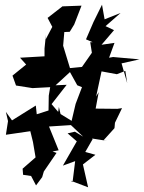

<svg xmlns="http://www.w3.org/2000/svg" viewBox="-20 -759 612 815"><path d="M298 -200 267 -193 306 -159 247 -56 299 -75 288 14 280 8 354 36 332 -61 385 -102 342 -114 373 -168 371 -171 435 -161 420 -164 466 -215 468 -238 498 -300 478 -297 386 -298 399 -368 388 -349 411 -456 476 -444 512 -458 520 -406 496 -490 572 -507 460 -517 443 -514 466 -577 411 -569 464 -631 428 -648 492 -704 424 -677 413 -739 377 -666 345 -592 373 -580H363L370 -535L328 -475L277 -470L248 -565L253 -623L276 -624L295 -655L326 -735L245 -732L182 -683L202 -645L174 -592L175 -612L169 -553V-520C137 -518 101 -516 65 -514L91 -485L33 -438L48 -396L118 -385L193 -389L187 -353L186 -290L136 -274L132 -311L31 -248L5 -284L14 -245L5 -187L115 -203L108 -205L120 -156L131 -91L76 -43L78 -17L112 -12L133 28L159 -7L166 -31L220 -110L203 -116L229 -121L188 -222L281 -228L333 -179ZM227 -284 199 -317 263 -399 216 -397 277 -453 308 -397 328 -389 301 -318 284 -246 237 -275 230 -305Z"/></svg>

Font: Asimov Aggro
Style: Condensed
Weight: 500
Designer: Google
Version: Version 2.000980; 2014